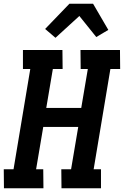

<svg xmlns="http://www.w3.org/2000/svg" viewBox="-25 -1001 659 1021"><path d="M206 0H-4L-5 -101H47L136 -634H97V-735H307L308 -634H256L221 -427H407L442 -634H404L403 -735H613L614 -634H562L473 -101H512V0H302L301 -101H353L391 -326H205L167 -101H205ZM270 -800 215 -847 344 -981H470L551 -842L487 -804L397 -916Z"/></svg>

Font: Iosevka HT Extended
Style: Bold Italic
Weight: 700
Width: 7
Italic angle: -9°
Monospace: yes
Designer: Belleve Invis
Foundry: Belleve Invis
Version: Version 32.3.0; ttfautohint (v1.8.4)